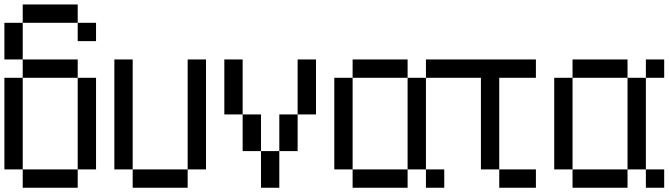

<svg xmlns="http://www.w3.org/2000/svg" viewBox="-20 -937 3040 873"><path d="M0 -166.7V-583.3H83.3V-166.7ZM83.3 -916.7H333.3V-833.3H83.3ZM0 -833.3H83.3V-666.7H0ZM83.3 -166.7H333.3V-83.3H83.3ZM83.3 -583.3V-666.7H333.3V-583.3ZM333.3 -166.7V-583.3H416.7V-166.7ZM333.3 -833.3H416.7V-750H333.3Z M500 -166.7V-666.7H583.3V-166.7ZM833.3 -166.7V-83.3H583.3V-166.7ZM833.3 -666.7H916.7V-166.7H833.3Z M1000 -416.7V-666.7H1083.3V-416.7ZM1083.3 -416.7H1166.7V-250H1083.3ZM1166.7 -83.3V-250H1250V-83.3ZM1250 -416.7H1333.3V-250H1250ZM1333.3 -416.7V-666.7H1416.7V-416.7Z M1500 -166.7V-583.3H1583.3V-166.7ZM1583.3 -166.7H1833.3V-83.3H1583.3ZM1583.3 -583.3V-666.7H1833.3V-583.3ZM1833.3 -166.7V-583.3H1916.7V-166.7ZM1916.7 -166.7H2000V-83.3H1916.7ZM1916.7 -583.3V-666.7H2000V-583.3Z M2000 -583.3V-666.7H2416.7V-583.3H2250V-166.7H2166.7V-583.3ZM2416.7 -166.7V-83.3H2250V-166.7Z M2500 -166.7V-583.3H2583.3V-166.7ZM2583.3 -166.7H2833.3V-83.3H2583.3ZM2583.3 -583.3V-666.7H2833.3V-583.3ZM2833.3 -166.7V-583.3H2916.7V-166.7ZM2916.7 -166.7H3000V-83.3H2916.7ZM2916.7 -583.3V-666.7H3000V-583.3Z"/></svg>

Font: GalmuriMono11 Regular
Style: Regular
Weight: 400
Designer: Lee Minseo (quiple)
Version: Version 2.399;hotconv 1.1.1;makeotfexe 2.6.0 DEVELOPMENT